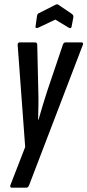

<svg xmlns="http://www.w3.org/2000/svg" viewBox="-20 -687 406 892"><path d="M35 185Q30 185 28.5 182Q27 179 28 174L97 -4L62 -479Q62 -485 64.5 -487.5Q67 -490 72 -490H143Q153 -490 153 -479L158 -263Q159 -231 158.5 -197.5Q158 -164 157 -131H159Q168 -164 178.5 -197.5Q189 -231 199 -263L272 -479Q276 -490 284 -490H358Q363 -490 365 -487.5Q367 -485 365 -479L115 174Q110 185 103 185ZM157 -558Q151 -556 147.5 -557.5Q144 -559 145 -564L152 -613Q153 -618 154.5 -621Q156 -624 161 -626L238 -665Q245 -669 251 -665L313 -623Q322 -617 321 -608L313 -565Q311 -552 300 -558L237 -596Z"/></svg>

Font: Sofia Sans Extra Condensed SemiBold
Style: Italic
Weight: 600
Italic angle: -9°
Designer: Botio Nikoltchev, Ani Petrova
Foundry: lettersoup
Version: Version 4.101